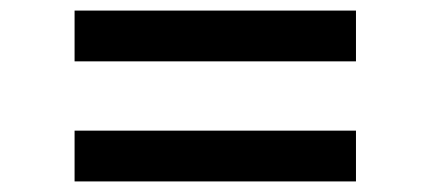

<svg xmlns="http://www.w3.org/2000/svg" viewBox="-20 -543 814 363"><path d="M653 -523V-427H121V-523ZM121 -296H653V-200H121Z"/></svg>

Font: Poppins-Tabular Medium
Style: Regular
Weight: 500
Designer: Ninad Kale (Devanagari), Jonny Pinhorn (Latin)
Foundry: Indian Type Foundry
Version: Version 4.004